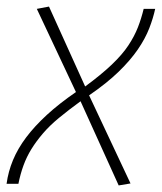

<svg xmlns="http://www.w3.org/2000/svg" viewBox="-33 -559 492 584"><path d="M404 -532H439Q433 -504 421 -473Q409 -442 386.5 -409Q364 -376 328 -341Q292 -306 238 -269L364 -1L328 5L212 -251Q175 -224 146.5 -200.5Q118 -177 97.5 -153Q77 -129 62.5 -105.5Q48 -82 38.5 -56Q29 -30 23 0H-13Q-8 -37 6.5 -72Q21 -107 46.5 -141Q72 -175 109.5 -209.5Q147 -244 198 -279L79 -532L116 -539L226 -296Q275 -332 307 -362.5Q339 -393 357.5 -421Q376 -449 386.5 -476Q397 -503 404 -532Z"/></svg>

Font: Georama ExtraCondensed Thin ExtraLight
Style: Italic
Weight: 250
Italic angle: -9°
Version: Version 1.001